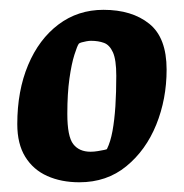

<svg xmlns="http://www.w3.org/2000/svg" viewBox="-20 -727 374 391"><path d="M141.6 -355.8Q104.8 -355.8 76.2 -368.6Q47.6 -381.4 31.4 -407.7Q15.2 -433.9 15.2 -474.2Q15.2 -542.2 37.3 -594.7Q59.3 -647.1 99 -677.1Q138.7 -707 190.7 -707Q248.7 -707 284 -678.6Q319.3 -650.3 319.3 -585.3Q319.3 -525.3 298.2 -473.1Q277 -420.9 237.2 -388.4Q197.4 -355.8 141.6 -355.8ZM164.4 -418Q171.7 -418 179.3 -419.3Q186.9 -420.6 192.3 -421.7Q197.8 -422.8 197.9 -423.7Q205.1 -438.4 209.1 -460.3Q213.1 -482.1 215 -510.8Q216.8 -539.6 216.8 -572.7Q216.8 -605.2 210 -620.4Q203.1 -635.6 191.7 -639.7Q180.3 -643.9 165.3 -643.9Q161.1 -643.9 155.8 -642.9Q150.4 -641.9 146.2 -640.7Q142 -639.5 140.6 -638.1Q137.4 -634.1 131.6 -615.7Q125.7 -597.3 121.4 -567Q117.1 -536.7 117.1 -495.2Q117.1 -449 129.2 -433.5Q141.2 -418 164.4 -418Z"/></svg>

Font: Faustina Light
Style: Italic
Weight: 300
Italic angle: -8°
Designer: Alfonso Garcia
Foundry: http://www.omnibus-type.com
Version: Version 1.200